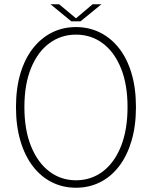

<svg xmlns="http://www.w3.org/2000/svg" viewBox="-20 -872 713 901"><path d="M336.5 9Q275 9 223.5 -16.8Q172 -42.5 134.2 -91.8Q96.5 -141 75.8 -211Q55 -281 55 -369.5Q55 -458 76 -527.8Q97 -597.5 135 -645.8Q173 -694 224.2 -719.5Q275.5 -745 336.5 -745Q397.5 -745 449 -719.5Q500.5 -694 538.5 -645.8Q576.5 -597.5 597.2 -527.8Q618 -458 618 -369.5Q618 -281 597.2 -211Q576.5 -141 538.8 -91.8Q501 -42.5 449.5 -16.8Q398 9 336.5 9ZM336.5 -26Q407.5 -26 462.2 -67.2Q517 -108.5 547.8 -185.8Q578.5 -263 578.5 -369.5Q578.5 -476.5 547.2 -552.8Q516 -629 461.5 -669.2Q407 -709.5 336.5 -709.5Q266.5 -709.5 211.8 -669.2Q157 -629 125.8 -552.8Q94.5 -476.5 94.5 -369.5Q94.5 -262.5 125.8 -185.5Q157 -108.5 211.8 -67.2Q266.5 -26 336.5 -26ZM217 -852H257.5L344 -780H329.5L414.5 -852H456L358 -772H314.5Z"/></svg>

Font: Epilogue ExtraLight
Style: Regular
Weight: 250
Designer: Tyler Finck
Foundry: Etcetera Type Co
Version: Version 2.112